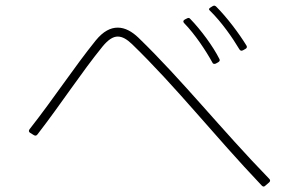

<svg xmlns="http://www.w3.org/2000/svg" viewBox="-20 -741 1040 688"><path d="M733 -702C774 -662 813 -606 838 -564C841 -559 846 -558 851 -561L860 -566C865 -569 866 -573 863 -578C836 -622 793 -679 755 -717C751 -721 747 -722 742 -719L734 -714C731 -712 729 -710 729 -708C729 -706 731 -704 733 -702ZM741 -517C743 -512 747 -511 753 -513L762 -518C767 -521 769 -525 766 -530C744 -574 700 -634 662 -673C659 -677 655 -678 650 -675L642 -671C639 -669 637 -667 637 -664C637 -662 638 -660 640 -658C679 -618 718 -559 741 -517ZM88 -265 101 -257C106 -254 110 -254 114 -259C202 -373 270 -479 348 -575C368 -599 385 -610 402 -610C419 -610 435 -600 453 -583C611 -430 746 -257 918 -76C922 -72 926 -71 930 -75L944 -87C949 -91 949 -96 945 -100C772 -278 634 -453 476 -606C453 -628 428 -642 402 -642C376 -642 350 -629 323 -596C244 -498 174 -390 86 -278C82 -273 83 -268 88 -265Z"/></svg>

Font: LINE Seed JP_OTF Thin
Style: Regular
Weight: 250
Designer: LY Corporation & Fontrix & Fontworks
Version: Version 1.007